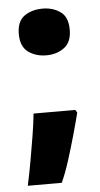

<svg xmlns="http://www.w3.org/2000/svg" viewBox="-52 -593 400 766"><g transform="rotate(-5 148.5 -210.5)"><path d="M45 -467Q45 -518 75 -539Q105 -560 148 -560Q189 -560 219 -539Q249 -518 249 -467Q249 -417 219 -395Q189 -373 148 -373Q105 -373 75 -395Q45 -417 45 -467ZM250 -135Q241 -99 227 -49Q213 1 197 51.5Q181 102 164 139H28Q38 93 47 42.5Q56 -8 64 -57Q72 -106 76 -146H243Z"/></g></svg>

Font: Noto Sans Syriac Eastern Black
Style: Regular
Weight: 900
Designer: Patrick Giasson and the Monotype Design Team
Foundry: Monotype Imaging Inc.
Version: Version 3.001; ttfautohint (v1.8.4.7-5d5b)